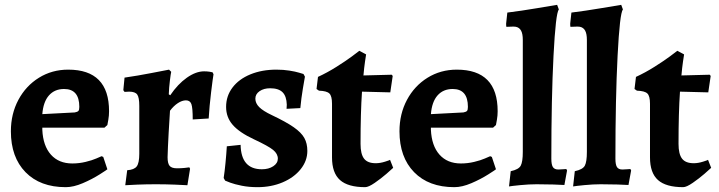

<svg xmlns="http://www.w3.org/2000/svg" viewBox="-20 -762 2972 794"><path d="M279 -86Q307 -86 334 -92.5Q361 -99 378 -106.5Q395 -114 400 -116L407 -113L424 -62Q424 -61 392.5 -41Q361 -21 322.5 -4.5Q284 12 252 12Q146 12 85.5 -50Q25 -112 25 -219Q25 -291 56 -349Q87 -407 141 -440.5Q195 -474 262 -474Q431 -474 431 -302Q431 -284 428 -267Q425 -250 424 -245L412 -234H155V-225Q158 -159 190.5 -122.5Q223 -86 279 -86ZM308 -320Q308 -394 245 -394Q206 -394 182.5 -367.5Q159 -341 155 -290L289 -297Q300 -299 304 -303Q308 -307 308 -320Z M556 -126V-324Q556 -359 547.5 -371Q539 -383 514 -383L495 -382L490 -389L495 -441Q550 -449 606.5 -460Q663 -471 679 -474L688 -465Q686 -457 682.5 -428Q679 -399 678 -372L684 -368Q715 -414 752.5 -440.5Q790 -467 824 -467Q836 -467 846 -465.5Q856 -464 859 -463L863 -455Q860 -438 853 -380.5Q846 -323 843 -272L777 -268Q777 -316 771.5 -331.5Q766 -347 749 -347Q733 -347 715.5 -335.5Q698 -324 683 -304Q681 -277 677.5 -213.5Q674 -150 673 -112Q673 -86 681.5 -76Q690 -66 712 -66Q728 -66 743 -67.5Q758 -69 763 -70L766 -64L755 4Q741 3 702.5 1.5Q664 0 624 0Q586 0 547.5 1.5Q509 3 498 4L506 -58Q535 -60 545.5 -74Q556 -88 556 -126Z M911 -15 905 -26Q909 -52 912.5 -88Q916 -124 918 -157L975 -163Q977 -62 1063 -62Q1091 -62 1110 -74.5Q1129 -87 1129 -106Q1129 -126 1109.5 -142Q1090 -158 1030 -186Q970 -214 942.5 -245.5Q915 -277 915 -320Q915 -365 941.5 -400Q968 -435 1015.5 -454.5Q1063 -474 1123 -474Q1152 -474 1177 -470Q1202 -466 1216.5 -461.5Q1231 -457 1235 -456L1241 -445Q1239 -434 1232.5 -395.5Q1226 -357 1222 -315L1165 -312L1166 -329Q1165 -364 1148.5 -380.5Q1132 -397 1097 -397Q1071 -397 1053.5 -385Q1036 -373 1036 -354Q1036 -335 1052 -319Q1068 -303 1104 -286Q1163 -258 1194.5 -236Q1226 -214 1238.5 -191.5Q1251 -169 1251 -138Q1251 -97 1223.5 -62.5Q1196 -28 1149 -8Q1102 12 1045 12Q1009 12 979.5 6Q950 0 932.5 -6.5Q915 -13 911 -15Z M1299 -387 1289 -394 1295 -444Q1334 -462 1372 -486Q1410 -510 1435 -528.5Q1460 -547 1466 -552L1494 -537Q1493 -531 1489.5 -507.5Q1486 -484 1483 -450L1600 -453L1604 -448L1594 -380L1477 -383Q1471 -296 1471 -167Q1471 -125 1485.5 -106Q1500 -87 1534 -87Q1552 -87 1572.5 -93.5Q1593 -100 1593 -101L1606 -68Q1600 -62 1578 -43Q1556 -24 1530 -6Q1504 12 1490 12Q1419 12 1386 -17.5Q1353 -47 1353 -111V-333Q1353 -365 1342 -375.5Q1331 -386 1299 -387Z M1886 -86Q1914 -86 1941 -92.5Q1968 -99 1985 -106.5Q2002 -114 2007 -116L2014 -113L2031 -62Q2031 -61 1999.5 -41Q1968 -21 1929.5 -4.5Q1891 12 1859 12Q1753 12 1692.5 -50Q1632 -112 1632 -219Q1632 -291 1663 -349Q1694 -407 1748 -440.5Q1802 -474 1869 -474Q2038 -474 2038 -302Q2038 -284 2035 -267Q2032 -250 2031 -245L2019 -234H1762V-225Q1765 -159 1797.5 -122.5Q1830 -86 1886 -86ZM1915 -320Q1915 -394 1852 -394Q1813 -394 1789.5 -367.5Q1766 -341 1762 -290L1896 -297Q1907 -299 1911 -303Q1915 -307 1915 -320Z M2142 -134V-597Q2142 -622 2135 -635Q2128 -648 2114 -651Q2110 -652 2101 -652L2074 -651Q2073 -655 2073 -664L2078 -710Q2135 -717 2200 -728Q2265 -739 2284 -742L2291 -723Q2278 -707 2269 -531.5Q2260 -356 2260 -106Q2260 -81 2266.5 -71Q2273 -61 2289 -61Q2298 -61 2308 -62Q2318 -63 2322 -63L2325 -57L2314 3Q2302 2 2268 1Q2234 0 2199 0Q2168 0 2132 3.5Q2096 7 2085 9L2092 -54Q2125 -61 2133.5 -77Q2142 -93 2142 -134Z M2407 -134V-597Q2407 -622 2400 -635Q2393 -648 2379 -651Q2375 -652 2366 -652L2339 -651Q2338 -655 2338 -664L2343 -710Q2400 -717 2465 -728Q2530 -739 2549 -742L2556 -723Q2543 -707 2534 -531.5Q2525 -356 2525 -106Q2525 -81 2531.5 -71Q2538 -61 2554 -61Q2563 -61 2573 -62Q2583 -63 2587 -63L2590 -57L2579 3Q2567 2 2533 1Q2499 0 2464 0Q2433 0 2397 3.5Q2361 7 2350 9L2357 -54Q2390 -61 2398.5 -77Q2407 -93 2407 -134Z M2614 -387 2604 -394 2610 -444Q2649 -462 2687 -486Q2725 -510 2750 -528.5Q2775 -547 2781 -552L2809 -537Q2808 -531 2804.5 -507.5Q2801 -484 2798 -450L2915 -453L2919 -448L2909 -380L2792 -383Q2786 -296 2786 -167Q2786 -125 2800.5 -106Q2815 -87 2849 -87Q2867 -87 2887.5 -93.5Q2908 -100 2908 -101L2921 -68Q2915 -62 2893 -43Q2871 -24 2845 -6Q2819 12 2805 12Q2734 12 2701 -17.5Q2668 -47 2668 -111V-333Q2668 -365 2657 -375.5Q2646 -386 2614 -387Z"/></svg>

Font: Sahitya
Style: Bold
Weight: 700
Designer: Juan Pablo del Peral
Foundry: Juan Pablo del Peral (http://www.huertatipografica.com)
Version: Version 1.001;PS 001.000;hotconv 1.0.70;makeotf.lib2.5.58329